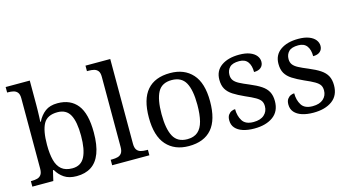

<svg xmlns="http://www.w3.org/2000/svg" viewBox="-83 -1082 2569 1415"><g transform="rotate(-15 1201.5 -375.0)"><path d="M355 10Q297 10 260.5 -14.5Q224 -39 202 -78H196L178 0H18V-42H26Q49 -42 67.5 -47Q86 -52 97 -67.5Q108 -83 108 -114V-650Q108 -680 96.5 -694.5Q85 -709 66.5 -713.5Q48 -718 26 -718H18V-760H202V-576Q202 -559 201.5 -532.5Q201 -506 200 -481.5Q199 -457 198 -446H202Q225 -492 261 -519Q297 -546 355 -546Q454 -546 506.5 -479.5Q559 -413 559 -269Q559 -173 535.5 -111Q512 -49 466.5 -19.5Q421 10 355 10ZM339 -54Q405 -54 433.5 -109.5Q462 -165 462 -270Q462 -377 433.5 -429.5Q405 -482 338 -482Q260 -482 231 -429.5Q202 -377 202 -269Q202 -200 214.5 -152Q227 -104 257 -79Q287 -54 339 -54Z M627 0V-42H640Q663 -42 681.5 -47Q700 -52 711 -67.5Q722 -83 722 -114V-650Q722 -680 710.5 -694.5Q699 -709 680.5 -713.5Q662 -718 640 -718H627V-760H816V-114Q816 -83 827 -67.5Q838 -52 857 -47Q876 -42 898 -42H911V0Z M1211 10Q1103 10 1041 -59Q979 -128 979 -269Q979 -409 1038.5 -477.5Q1098 -546 1214 -546Q1322 -546 1384 -477.5Q1446 -409 1446 -269Q1446 -128 1386.5 -59Q1327 10 1211 10ZM1213 -42Q1263 -42 1293 -67.5Q1323 -93 1336 -144Q1349 -195 1349 -269Q1349 -381 1318 -437Q1287 -493 1212 -493Q1137 -493 1106.5 -437Q1076 -381 1076 -269Q1076 -157 1107 -99.5Q1138 -42 1213 -42Z M1711 10Q1661 10 1624 -2Q1587 -14 1566.5 -37.5Q1546 -61 1546 -96Q1546 -123 1557 -138Q1568 -153 1582.5 -159Q1597 -165 1609 -165Q1609 -113 1632.5 -75.5Q1656 -38 1717 -38Q1770 -38 1798.5 -63.5Q1827 -89 1827 -129Q1827 -154 1816.5 -170Q1806 -186 1779.5 -201.5Q1753 -217 1704 -238Q1653 -261 1619.5 -282.5Q1586 -304 1569.5 -332.5Q1553 -361 1553 -404Q1553 -472 1604.5 -508.5Q1656 -545 1741 -545Q1789 -545 1821.5 -532.5Q1854 -520 1870.5 -499Q1887 -478 1887 -453Q1887 -426 1868.5 -409.5Q1850 -393 1815 -393Q1815 -443 1794 -471Q1773 -499 1729 -499Q1678 -499 1656 -476.5Q1634 -454 1634 -419Q1634 -394 1646.5 -377Q1659 -360 1686.5 -345.5Q1714 -331 1758 -313Q1811 -291 1844 -269Q1877 -247 1892.5 -218Q1908 -189 1908 -147Q1908 -69 1854 -29.5Q1800 10 1711 10Z M2162 10Q2112 10 2075 -2Q2038 -14 2017.5 -37.5Q1997 -61 1997 -96Q1997 -123 2008 -138Q2019 -153 2033.5 -159Q2048 -165 2060 -165Q2060 -113 2083.5 -75.5Q2107 -38 2168 -38Q2221 -38 2249.5 -63.5Q2278 -89 2278 -129Q2278 -154 2267.5 -170Q2257 -186 2230.5 -201.5Q2204 -217 2155 -238Q2104 -261 2070.5 -282.5Q2037 -304 2020.5 -332.5Q2004 -361 2004 -404Q2004 -472 2055.5 -508.5Q2107 -545 2192 -545Q2240 -545 2272.5 -532.5Q2305 -520 2321.5 -499Q2338 -478 2338 -453Q2338 -426 2319.5 -409.5Q2301 -393 2266 -393Q2266 -443 2245 -471Q2224 -499 2180 -499Q2129 -499 2107 -476.5Q2085 -454 2085 -419Q2085 -394 2097.5 -377Q2110 -360 2137.5 -345.5Q2165 -331 2209 -313Q2262 -291 2295 -269Q2328 -247 2343.5 -218Q2359 -189 2359 -147Q2359 -69 2305 -29.5Q2251 10 2162 10Z"/></g></svg>

Font: Noto Serif Tamil
Style: Regular
Weight: 400
Designer: Indian Type Foundry, Tom Grace, and the Monotype Design Team
Foundry: Monotype Imaging Inc.
Version: Version 2.003